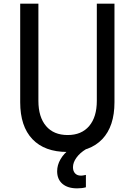

<svg xmlns="http://www.w3.org/2000/svg" viewBox="-20 -820 740 1055"><path d="M91 -800H191V-266Q191 -177 233 -127.5Q275 -78 352 -78Q428 -78 470 -127.5Q512 -177 512 -266V-800H609V-258Q609 -126 542 -55.5Q475 15 350 15Q225 15 158 -55.5Q91 -126 91 -258ZM404 215Q352 215 323 190Q294 165 294 121Q294 87 312.5 55Q331 23 363 0L405 -2L452 0Q419 20 400 46.5Q381 73 381 99Q381 120 392.5 132.5Q404 145 424 145Q433 145 439.5 143.5Q446 142 452 141V209Q432 215 404 215Z"/></svg>

Font: Martian Mono Light
Style: Regular
Weight: 300
Monospace: yes
Designer: Roman Shamin
Foundry: Evil Martians
Version: Version 1.000; ttfautohint (v1.8.4.7-5d5b)